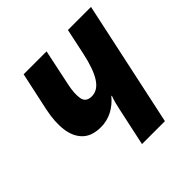

<svg xmlns="http://www.w3.org/2000/svg" viewBox="-150 -667 788 788"><g transform="rotate(-45 244.0 -273.0)"><path d="M238 0 273 -163Q276 -178 280.5 -195.5Q285 -213 291 -228H288Q265 -200 234.5 -184Q204 -168 168 -168Q116 -168 88 -195.5Q60 -223 54 -270.5Q48 -318 61 -379L97 -546H230L197 -389Q187 -343 192 -313.5Q197 -284 231 -284Q266 -284 290 -321Q314 -358 330 -433L354 -546H488L371 0Z"/></g></svg>

Font: Noto Sans Condensed
Style: Bold Italic
Weight: 700
Width: 3
Italic angle: -12°
Designer: Monotype Design Team
Foundry: Monotype Imaging Inc.
Version: Version 2.013; ttfautohint (v1.8.4.7-5d5b)